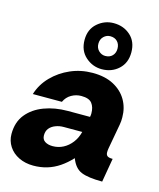

<svg xmlns="http://www.w3.org/2000/svg" viewBox="-119 -856 787 951"><g transform="rotate(15 275.0 -380.5)"><path d="M142 12Q101 12 68 -4Q35 -20 16.5 -48.5Q-2 -77 -2 -112Q-2 -173 30.5 -213Q63 -253 117.5 -273.5Q172 -294 238 -294H352Q353 -299 353.5 -303.5Q354 -308 354 -312Q354 -344 339 -363.5Q324 -383 284 -383Q257 -383 233.5 -369.5Q210 -356 198 -330H49Q65 -382 104 -422Q143 -462 196 -485Q249 -508 309 -508Q373 -508 417 -484.5Q461 -461 484 -421.5Q507 -382 507 -333Q507 -323 506.5 -314Q506 -305 504 -295L481 -168Q480 -163 479.5 -157.5Q479 -152 479 -147Q479 -134 486.5 -128Q494 -122 514 -122L493 0Q421 0 385.5 -14.5Q350 -29 332 -77Q305 -48 275.5 -28Q246 -8 213 2Q180 12 142 12ZM210 -106Q239 -106 264 -119Q289 -132 307.5 -156Q326 -180 334 -212H239Q217 -212 197.5 -204.5Q178 -197 166.5 -183Q155 -169 155 -147Q155 -126 170.5 -116Q186 -106 210 -106ZM346 -537Q299 -537 263 -569Q227 -601 227 -656Q227 -710 263 -741.5Q299 -773 346 -773Q397 -773 432 -741.5Q467 -710 467 -655Q467 -601 432 -569Q397 -537 346 -537ZM346 -605Q369 -605 382.5 -619Q396 -633 396 -655Q396 -678 382.5 -692Q369 -706 346 -706Q327 -706 312.5 -692Q298 -678 298 -655Q298 -633 312.5 -619Q327 -605 346 -605Z"/></g></svg>

Font: Rethink Sans ExtraBold
Style: Italic
Weight: 800
Italic angle: -10°
Designer: The Rethink Sans project authors (Hans Thiessen). DM Sans designed by Colophon Foundry.
Foundry: Rethink Communications LLC
Version: Version 1.001